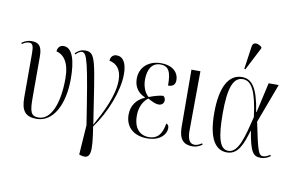

<svg xmlns="http://www.w3.org/2000/svg" viewBox="-97 -988 2135 1391"><g transform="rotate(10 970.0 -292.5)"><path d="M208 10C328 10 403 -125 403 -318C403 -447 378 -544 311 -544C288 -544 268 -529 266 -497C320 -484 364 -433 364 -314C364 -123 309 -2 220 -2C163 -2 154 -35 154 -140V-435C154 -496 143 -539 77 -539C51 -539 28 -530 5 -514L9 -505C29 -519 45 -525 61 -525C88 -525 94 -501 94 -451V-127C94 -29 126 10 208 10Z M572 215C649 236 651 176 622 -7C711 -128 776 -297 776 -418C776 -501 749 -544 701 -544C675 -544 657 -526 656 -497C707 -486 746 -451 746 -368C746 -253 676 -119 621 -20C550 -476 551 -539 472 -539C441 -539 419 -527 398 -506L404 -499C422 -516 436 -525 449 -525C487 -525 503 -458 573 -8L558 211Z M1021 10C1118 10 1160 -45 1160 -88C1160 -106 1154 -116 1140 -120C1128 -37 1092 -1 1032 -1C959 -1 920 -56 920 -138C920 -214 953 -255 981 -276C1022 -253 1042 -246 1061 -246C1086 -246 1100 -263 1100 -282C1100 -300 1091 -310 1084 -314C1057 -312 1023 -303 981 -287C966 -297 933 -338 933 -406C933 -488 967 -534 1024 -534C1087 -534 1105 -492 1105 -393C1145 -393 1158 -413 1158 -443C1158 -492 1121 -544 1027 -544C946 -544 873 -496 873 -403C873 -341 906 -300 955 -280V-277C901 -254 860 -208 860 -136C860 -47 921 10 1021 10Z M1354 10C1382 10 1406 0 1426 -15L1421 -24C1403 -12 1386 -4 1369 -4C1323 -4 1314 -51 1315 -109L1318 -536H1252L1254 -113C1255 -25 1289 10 1354 10Z M1636 -606 1723 -775V-785C1694 -809 1657 -815 1652 -776L1628 -609ZM1608 10C1691 10 1721 -73 1751 -174H1753C1779 -23 1800 6 1856 6C1887 6 1909 -6 1927 -19L1922 -28C1910 -19 1888 -8 1872 -8C1838 -8 1829 -38 1786 -247L1894 -536H1820L1770 -315H1767C1740 -492 1694 -547 1623 -547C1524 -547 1469 -446 1469 -257C1469 -62 1527 10 1608 10ZM1616 -3C1553 -3 1530 -88 1530 -266C1530 -451 1561 -533 1631 -533C1696 -533 1733 -464 1757 -276C1721 -131 1693 -3 1616 -3Z"/></g></svg>

Font: Noto Serif Display ExtraCondensed Light
Style: Regular
Weight: 300
Width: 2
Designer: Monotype Design Team
Foundry: Monotype Imaging Inc.
Version: Version 2.009